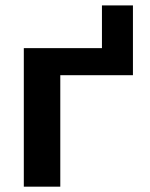

<svg xmlns="http://www.w3.org/2000/svg" viewBox="-20 -700 562 720"><path d="M478.5 -418H206.1V0H69.3V-519.5H362.3V-679.7H478.5Z"/></svg>

Font: Mgen+ 1c bold
Style: Bold
Weight: 700
Designer: [Source Han Sans]
Ryoko NISHIZUKA  (kana & ideographs); Paul D. Hunt (Latin, Greek & Cyrillic); Wenlong ZHANG  (bopomofo
Version: Version 1.059.20150602